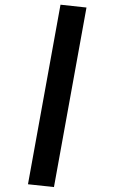

<svg xmlns="http://www.w3.org/2000/svg" viewBox="-20 -713 478 801"><path d="M96.7 55.7 232.4 -693.4 340.8 -681.6 205.1 67.4Z"/></svg>

Font: Sudo Variable
Style: Regular
Weight: 400
Monospace: yes
Designer: Jens Kutilek
Foundry: Jens Kutilek
Version: Version 0.040